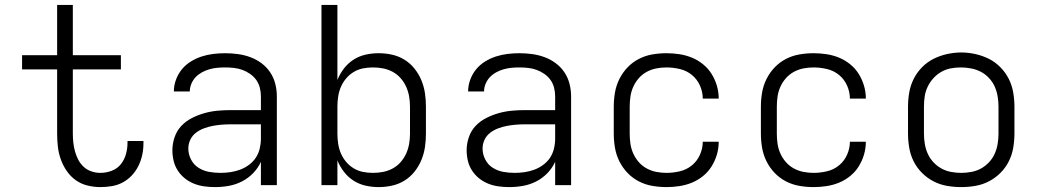

<svg xmlns="http://www.w3.org/2000/svg" viewBox="-20 -755 4240 783"><path d="M389 8Q363 8 336.5 1.5Q310 -5 288.5 -20.5Q267 -36 252 -58Q237 -80 228 -105Q219 -130 216 -156.5Q213 -183 213 -210V-472H70V-530H213V-735H277V-530H473V-472H277V-210Q277 -192 279 -173.5Q281 -155 286 -137Q291 -119 299.5 -103Q308 -87 321.5 -74.5Q335 -62 353 -56Q371 -50 389 -50Q413 -50 435.5 -58.5Q458 -67 472.5 -85Q487 -103 493.5 -126Q500 -149 500 -173Q500 -175 500 -176.5Q500 -178 500 -180H565Q565 -177 565 -174.5Q565 -172 565 -170Q565 -146 560 -123Q555 -100 544.5 -78.5Q534 -57 517.5 -39.5Q501 -22 480.5 -11Q460 0 436.5 4Q413 8 389 8Z M857 8Q835 8 813 5Q791 2 771 -6Q751 -14 734 -27.5Q717 -41 705 -59.5Q693 -78 688 -99.5Q683 -121 683 -142Q683 -169 692 -195.5Q701 -222 719.5 -241.5Q738 -261 762.5 -273.5Q787 -286 813.5 -293.5Q840 -301 867 -303.5Q894 -306 921 -306H1044V-362Q1044 -380 1039.5 -397.5Q1035 -415 1025 -429Q1015 -443 1000 -453.5Q985 -464 968.5 -470Q952 -476 934 -478Q916 -480 898 -480Q882 -480 866 -478.5Q850 -477 834 -472.5Q818 -468 803.5 -460Q789 -452 778 -440.5Q767 -429 760.5 -413.5Q754 -398 754 -382H689Q689 -382 689 -382Q689 -382 689 -382Q689 -406 697.5 -429.5Q706 -453 721.5 -472Q737 -491 758 -504Q779 -517 802 -524.5Q825 -532 849.5 -535Q874 -538 898 -538Q924 -538 950 -534.5Q976 -531 1000.5 -522Q1025 -513 1046 -497.5Q1067 -482 1081.5 -460.5Q1096 -439 1102.5 -413.5Q1109 -388 1109 -362V0H1044V-95Q1032 -69 1012 -48.5Q992 -28 966.5 -15Q941 -2 913 3Q885 8 857 8ZM879 -50Q900 -50 920 -53Q940 -56 959 -63Q978 -70 995 -82.5Q1012 -95 1023 -111.5Q1034 -128 1039 -148.5Q1044 -169 1044 -189V-248H921Q902 -248 883.5 -246.5Q865 -245 847 -241.5Q829 -238 811.5 -231.5Q794 -225 779 -213.5Q764 -202 756 -185Q748 -168 748 -149Q748 -126 759 -104.5Q770 -83 790 -70.5Q810 -58 833 -54Q856 -50 879 -50Z M1524 8Q1497 8 1470.5 2Q1444 -4 1421.5 -18.5Q1399 -33 1382.5 -54.5Q1366 -76 1356 -101V0H1291V-735H1356V-429Q1366 -454 1382.5 -475.5Q1399 -497 1421.5 -511.5Q1444 -526 1470.5 -532Q1497 -538 1524 -538Q1552 -538 1579 -532Q1606 -526 1629.5 -511.5Q1653 -497 1670.5 -475Q1688 -453 1698.5 -427.5Q1709 -402 1713 -375Q1717 -348 1717 -320V-210Q1717 -182 1713 -155Q1709 -128 1698.5 -102.5Q1688 -77 1670.5 -55Q1653 -33 1629.5 -18.5Q1606 -4 1579 2Q1552 8 1524 8ZM1501 -50Q1522 -50 1542.5 -54Q1563 -58 1581.5 -68Q1600 -78 1614 -94Q1628 -110 1636.5 -129Q1645 -148 1648.5 -168.5Q1652 -189 1652 -210V-320Q1652 -341 1648.5 -361.5Q1645 -382 1636.5 -401Q1628 -420 1614 -436Q1600 -452 1581.5 -462Q1563 -472 1542.5 -476Q1522 -480 1501 -480Q1480 -480 1460 -476Q1440 -472 1422.5 -461.5Q1405 -451 1391.5 -435Q1378 -419 1370 -400Q1362 -381 1359 -360.5Q1356 -340 1356 -320V-210Q1356 -190 1359 -169.5Q1362 -149 1370 -130Q1378 -111 1391.5 -95Q1405 -79 1422.5 -68.5Q1440 -58 1460 -54Q1480 -50 1501 -50Z M2057 8Q2035 8 2013 5Q1991 2 1971 -6Q1951 -14 1934 -27.5Q1917 -41 1905 -59.5Q1893 -78 1888 -99.5Q1883 -121 1883 -142Q1883 -169 1892 -195.5Q1901 -222 1919.5 -241.5Q1938 -261 1962.5 -273.5Q1987 -286 2013.5 -293.5Q2040 -301 2067 -303.5Q2094 -306 2121 -306H2244V-362Q2244 -380 2239.5 -397.5Q2235 -415 2225 -429Q2215 -443 2200 -453.5Q2185 -464 2168.5 -470Q2152 -476 2134 -478Q2116 -480 2098 -480Q2082 -480 2066 -478.5Q2050 -477 2034 -472.5Q2018 -468 2003.5 -460Q1989 -452 1978 -440.5Q1967 -429 1960.5 -413.5Q1954 -398 1954 -382H1889Q1889 -382 1889 -382Q1889 -382 1889 -382Q1889 -406 1897.5 -429.5Q1906 -453 1921.5 -472Q1937 -491 1958 -504Q1979 -517 2002 -524.5Q2025 -532 2049.5 -535Q2074 -538 2098 -538Q2124 -538 2150 -534.5Q2176 -531 2200.5 -522Q2225 -513 2246 -497.5Q2267 -482 2281.5 -460.5Q2296 -439 2302.5 -413.5Q2309 -388 2309 -362V0H2244V-95Q2232 -69 2212 -48.5Q2192 -28 2166.5 -15Q2141 -2 2113 3Q2085 8 2057 8ZM2079 -50Q2100 -50 2120 -53Q2140 -56 2159 -63Q2178 -70 2195 -82.5Q2212 -95 2223 -111.5Q2234 -128 2239 -148.5Q2244 -169 2244 -189V-248H2121Q2102 -248 2083.5 -246.5Q2065 -245 2047 -241.5Q2029 -238 2011.5 -231.5Q1994 -225 1979 -213.5Q1964 -202 1956 -185Q1948 -168 1948 -149Q1948 -126 1959 -104.5Q1970 -83 1990 -70.5Q2010 -58 2033 -54Q2056 -50 2079 -50Z M2698 8Q2669 8 2640 3Q2611 -2 2585 -15.5Q2559 -29 2539 -50Q2519 -71 2506 -97Q2493 -123 2488 -152Q2483 -181 2483 -210V-320Q2483 -349 2488 -378Q2493 -407 2506 -433Q2519 -459 2539 -480Q2559 -501 2585 -514.5Q2611 -528 2640 -533Q2669 -538 2698 -538Q2724 -538 2750.5 -534Q2777 -530 2801.5 -520Q2826 -510 2847 -493Q2868 -476 2882 -453.5Q2896 -431 2903.5 -405.5Q2911 -380 2911 -353Q2911 -353 2911 -353Q2911 -353 2911 -353H2846Q2846 -353 2846 -353Q2846 -353 2846 -353Q2846 -380 2834.5 -406Q2823 -432 2801.5 -449.5Q2780 -467 2752.5 -473.5Q2725 -480 2698 -480Q2677 -480 2656.5 -476Q2636 -472 2617.5 -462Q2599 -452 2585 -436Q2571 -420 2562.5 -401Q2554 -382 2551 -361.5Q2548 -341 2548 -320V-210Q2548 -189 2551 -168.5Q2554 -148 2562.5 -129Q2571 -110 2585 -94Q2599 -78 2617.5 -68Q2636 -58 2656.5 -54Q2677 -50 2698 -50Q2725 -50 2752.5 -56.5Q2780 -63 2801.5 -80.5Q2823 -98 2834.5 -124Q2846 -150 2846 -177Q2846 -177 2846 -177Q2846 -177 2846 -177H2911Q2911 -177 2911 -177Q2911 -177 2911 -177Q2911 -150 2903.5 -124.5Q2896 -99 2882 -76.5Q2868 -54 2847 -37Q2826 -20 2801.5 -10Q2777 0 2750.5 4Q2724 8 2698 8Z M3298 8Q3269 8 3240 3Q3211 -2 3185 -15.5Q3159 -29 3139 -50Q3119 -71 3106 -97Q3093 -123 3088 -152Q3083 -181 3083 -210V-320Q3083 -349 3088 -378Q3093 -407 3106 -433Q3119 -459 3139 -480Q3159 -501 3185 -514.5Q3211 -528 3240 -533Q3269 -538 3298 -538Q3324 -538 3350.5 -534Q3377 -530 3401.5 -520Q3426 -510 3447 -493Q3468 -476 3482 -453.5Q3496 -431 3503.5 -405.5Q3511 -380 3511 -353Q3511 -353 3511 -353Q3511 -353 3511 -353H3446Q3446 -353 3446 -353Q3446 -353 3446 -353Q3446 -380 3434.5 -406Q3423 -432 3401.5 -449.5Q3380 -467 3352.5 -473.5Q3325 -480 3298 -480Q3277 -480 3256.5 -476Q3236 -472 3217.5 -462Q3199 -452 3185 -436Q3171 -420 3162.5 -401Q3154 -382 3151 -361.5Q3148 -341 3148 -320V-210Q3148 -189 3151 -168.5Q3154 -148 3162.5 -129Q3171 -110 3185 -94Q3199 -78 3217.5 -68Q3236 -58 3256.5 -54Q3277 -50 3298 -50Q3325 -50 3352.5 -56.5Q3380 -63 3401.5 -80.5Q3423 -98 3434.5 -124Q3446 -150 3446 -177Q3446 -177 3446 -177Q3446 -177 3446 -177H3511Q3511 -177 3511 -177Q3511 -177 3511 -177Q3511 -150 3503.5 -124.5Q3496 -99 3482 -76.5Q3468 -54 3447 -37Q3426 -20 3401.5 -10Q3377 0 3350.5 4Q3324 8 3298 8Z M3900 8Q3871 8 3842 3Q3813 -2 3787 -15.5Q3761 -29 3740 -50Q3719 -71 3706 -97Q3693 -123 3688 -152Q3683 -181 3683 -210V-320Q3683 -349 3688 -378Q3693 -407 3706 -433Q3719 -459 3740 -480.5Q3761 -502 3787 -515Q3813 -528 3842 -534.5Q3871 -541 3900 -541Q3929 -541 3958 -534.5Q3987 -528 4013 -515Q4039 -502 4060 -480.5Q4081 -459 4094 -433Q4107 -407 4112 -378Q4117 -349 4117 -320V-210Q4117 -181 4112 -152Q4107 -123 4094 -97Q4081 -71 4060 -50Q4039 -29 4013 -15.5Q3987 -2 3958 3Q3929 8 3900 8ZM3900 -50Q3921 -50 3942 -54Q3963 -58 3981 -68Q3999 -78 4013.5 -93.5Q4028 -109 4036.5 -128Q4045 -147 4048.5 -168Q4052 -189 4052 -210V-320Q4052 -341 4048.5 -362Q4045 -383 4036.5 -402Q4028 -421 4013 -437Q3998 -453 3979.5 -462.5Q3961 -472 3940 -476Q3919 -480 3898 -480Q3877 -480 3856.5 -476Q3836 -472 3818 -461.5Q3800 -451 3786 -435.5Q3772 -420 3763 -401Q3754 -382 3751 -361.5Q3748 -341 3748 -320V-210Q3748 -189 3751.5 -168Q3755 -147 3763.5 -128Q3772 -109 3786.5 -93.5Q3801 -78 3819 -68Q3837 -58 3858 -54Q3879 -50 3900 -50Z"/></svg>

Font: Iosevka Curly Light Extended
Style: Regular
Weight: 300
Width: 7
Monospace: yes
Designer: Belleve Invis
Foundry: Belleve Invis
Version: Version 11.1.0; ttfautohint (v1.8.3)